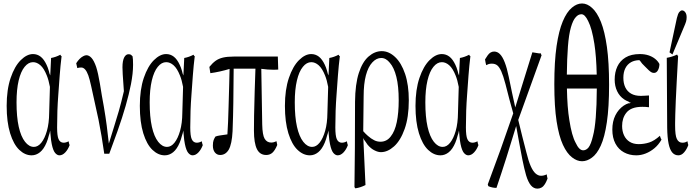

<svg xmlns="http://www.w3.org/2000/svg" viewBox="-20 -845 4066 1123"><path d="M387.2 3.9Q377.9 29.3 361.8 46.4Q345.7 63.5 327.6 63.5Q314.5 63.5 302.5 49.6Q290.5 35.6 282.7 -2Q278.3 -22.9 275.9 -53.2Q274.9 -62.5 273.4 -81.5Q270 -63 266.1 -53.7Q259.8 -28.8 252 -10.3Q236.3 27.3 213.9 45.4Q191.4 63.5 165 63.5Q126.5 63.5 93 31.7Q59.6 0 39.3 -65.4Q19 -130.9 19 -225.8Q19 -320.8 42.2 -389.2Q65.4 -457.5 101.3 -493.2Q137.2 -528.8 172.9 -528.8Q197.8 -528.8 217.5 -513.7Q237.3 -498.5 252.4 -465.8Q259.8 -450.7 265.6 -430.2Q269.5 -412.1 273.9 -403.8Q276.4 -449.7 278.8 -505.9Q306.2 -510.7 333 -524.9Q336.4 -516.1 340.3 -517.1Q333.5 -461.4 329.1 -402.8Q324.7 -340.3 320.8 -288.1Q314 -199.7 314 -100.1Q314 -50.8 322.3 -31.7Q331.5 -10.3 352.1 -10.3Q366.2 -10.3 381.3 -18.6Q384.3 -2.4 387.2 3.9ZM267.6 -185.1Q269.5 -255.9 272 -336.9Q264.6 -377 253.4 -404.3Q237.3 -444.8 216.6 -463.1Q195.8 -481.4 173.3 -481.4Q146 -481.4 124 -454.1Q101.6 -426.8 89.1 -374Q76.7 -321.3 76.7 -246.6Q76.7 -161.1 89.6 -103.5Q102.5 -45.9 126.5 -15.6Q149.9 14.2 178.2 14.2Q202.1 14.2 221.9 -10.5Q241.7 -35.2 254.4 -79.6Q267.1 -124 267.6 -185.1Z M425.8 -475.1Q444.3 -504.4 466.3 -516.1Q477.1 -522 485.4 -522Q501 -522 515.4 -506.1Q529.8 -490.2 542.5 -453.6Q554.2 -417 564.5 -355Q575.7 -283.2 587.4 -221.2Q598.1 -158.2 604.2 -110.8Q610.4 -63.5 616.7 -5.4Q635.3 -66.9 647.9 -106.4Q660.6 -146 674.8 -195.1Q689 -244.1 704.6 -311.5Q701.2 -355 697.8 -410.2Q696.3 -434.1 696.3 -451.2Q696.3 -490.7 707 -510.3Q716.8 -527.8 731.4 -527.8Q741.7 -527.8 746.3 -524.4Q751 -521 755.4 -515.6Q756.8 -506.3 757.6 -496.1Q758.3 -485.8 758.3 -465.3Q758.3 -416.5 746.1 -353Q723.1 -235.8 667.5 -78.6Q642.6 -7.8 619.1 54.2Q619.1 54.2 589.8 54.2Q575.2 -50.3 556.2 -145Q535.2 -239.3 512.7 -343.8Q504.4 -381.8 496.6 -403.8Q480 -450.2 455.1 -450.2Q442.4 -450.2 432.1 -446.8Q429.2 -456.1 425.8 -475.1Z M1166 3.9Q1156.7 29.3 1140.6 46.4Q1124.5 63.5 1106.4 63.5Q1093.3 63.5 1081.3 49.6Q1069.3 35.6 1061.5 -2Q1057.1 -22.9 1054.7 -53.2Q1053.7 -62.5 1052.2 -81.5Q1048.8 -63 1044.9 -53.7Q1038.6 -28.8 1030.8 -10.3Q1015.1 27.3 992.7 45.4Q970.2 63.5 943.8 63.5Q905.3 63.5 871.8 31.7Q838.4 0 818.1 -65.4Q797.9 -130.9 797.9 -225.8Q797.9 -320.8 821 -389.2Q844.2 -457.5 880.1 -493.2Q916 -528.8 951.7 -528.8Q976.6 -528.8 996.3 -513.7Q1016.1 -498.5 1031.2 -465.8Q1038.6 -450.7 1044.4 -430.2Q1048.3 -412.1 1052.7 -403.8Q1055.2 -449.7 1057.6 -505.9Q1085 -510.7 1111.8 -524.9Q1115.2 -516.1 1119.1 -517.1Q1112.3 -461.4 1107.9 -402.8Q1103.5 -340.3 1099.6 -288.1Q1092.8 -199.7 1092.8 -100.1Q1092.8 -50.8 1101.1 -31.7Q1110.4 -10.3 1130.9 -10.3Q1145 -10.3 1160.2 -18.6Q1163.1 -2.4 1166 3.9ZM1046.4 -185.1Q1048.3 -255.9 1050.8 -336.9Q1043.5 -377 1032.2 -404.3Q1016.1 -444.8 995.4 -463.1Q974.6 -481.4 952.1 -481.4Q924.8 -481.4 902.8 -454.1Q880.4 -426.8 867.9 -374Q855.5 -321.3 855.5 -246.6Q855.5 -161.1 868.4 -103.5Q881.3 -45.9 905.3 -15.6Q928.7 14.2 957 14.2Q981 14.2 1000.7 -10.5Q1020.5 -35.2 1033.2 -79.6Q1045.9 -124 1046.4 -185.1Z M1601.6 2.9Q1588.9 33.7 1574 47.6Q1559.1 61.5 1537.1 61.5Q1500 61.5 1482.9 27.3Q1465.3 -8.3 1465.3 -81.1Q1465.3 -122.1 1466.1 -169.9Q1466.8 -217.8 1469.7 -312.7Q1472.7 -407.7 1474.1 -443.4Q1474.1 -443.4 1346.7 -443.4Q1346.2 -363.8 1344.7 -243.7Q1343.8 -171.4 1340.3 -77.6Q1336.4 -2.4 1317.9 30.3Q1299.3 61.5 1267.6 61.5Q1249 61.5 1237.1 46.9Q1225.1 32.2 1225.1 6.3Q1225.1 -14.2 1229.5 -25.6Q1233.9 -37.1 1240.2 -46.4Q1252 -50.8 1266.1 -52.7Q1298.8 -58.1 1310.1 -59.1Q1314.5 -123 1316.9 -220.2Q1318.8 -290.5 1320.6 -350.1Q1322.3 -409.7 1322.8 -441.9Q1266.6 -424.8 1210.4 -417Q1207.5 -430.7 1204.6 -453.6Q1222.7 -476.1 1241 -489.3Q1259.3 -502.4 1284.4 -508.3Q1309.6 -514.2 1347.7 -514.2Q1347.7 -514.2 1605 -514.2Q1606.4 -471.2 1607.4 -438Q1594.7 -437.5 1582.5 -437Q1545.4 -437 1508.3 -442.4Q1511.2 -274.4 1513.7 -116.7Q1515.1 -55.2 1527.8 -33.7Q1541 -11.2 1566.4 -11.2Q1581.1 -11.2 1597.2 -19Q1599.6 -3.4 1601.6 2.9Z M2014.6 3.9Q2005.4 29.3 1989.3 46.4Q1973.1 63.5 1955.1 63.5Q1941.9 63.5 1929.9 49.6Q1918 35.6 1910.2 -2Q1905.8 -22.9 1903.3 -53.2Q1902.3 -62.5 1900.9 -81.5Q1897.5 -63 1893.6 -53.7Q1887.2 -28.8 1879.4 -10.3Q1863.8 27.3 1841.3 45.4Q1818.8 63.5 1792.5 63.5Q1753.9 63.5 1720.5 31.7Q1687 0 1666.7 -65.4Q1646.5 -130.9 1646.5 -225.8Q1646.5 -320.8 1669.7 -389.2Q1692.9 -457.5 1728.8 -493.2Q1764.6 -528.8 1800.3 -528.8Q1825.2 -528.8 1845 -513.7Q1864.7 -498.5 1879.9 -465.8Q1887.2 -450.7 1893.1 -430.2Q1897 -412.1 1901.4 -403.8Q1903.8 -449.7 1906.2 -505.9Q1933.6 -510.7 1960.4 -524.9Q1963.9 -516.1 1967.8 -517.1Q1960.9 -461.4 1956.5 -402.8Q1952.1 -340.3 1948.2 -288.1Q1941.4 -199.7 1941.4 -100.1Q1941.4 -50.8 1949.7 -31.7Q1959 -10.3 1979.5 -10.3Q1993.7 -10.3 2008.8 -18.6Q2011.7 -2.4 2014.6 3.9ZM1895 -185.1Q1897 -255.9 1899.4 -336.9Q1892.1 -377 1880.9 -404.3Q1864.7 -444.8 1844 -463.1Q1823.2 -481.4 1800.8 -481.4Q1773.4 -481.4 1751.5 -454.1Q1729 -426.8 1716.6 -374Q1704.1 -321.3 1704.1 -246.6Q1704.1 -161.1 1717 -103.5Q1730 -45.9 1753.9 -15.6Q1777.3 14.2 1805.7 14.2Q1829.6 14.2 1849.4 -10.5Q1869.1 -35.2 1881.8 -79.6Q1894.5 -124 1895 -185.1Z M2171.9 35.2Q2150.4 25.4 2130.4 2Q2122.6 -7.8 2115.2 -20Q2110.4 -23.9 2105 -37.6Q2111.3 105 2117.7 237.3Q2088.9 252 2060.1 256.3Q2056.6 257.3 2053.2 248.5Q2054.2 139.2 2055.7 20Q2056.2 -109.9 2056.6 -250Q2057.6 -352.5 2078.6 -417.7Q2099.6 -482.9 2135.7 -514.4Q2171.9 -545.9 2212.9 -545.9Q2254.4 -545.9 2291 -511.5Q2327.6 -477.1 2349.4 -412.6Q2371.1 -348.1 2371.1 -258.3Q2371.1 -159.2 2346.9 -91.1Q2322.8 -22.9 2284.7 11.2Q2247.1 44.9 2208 44.9Q2191.4 44.9 2171.9 35.2ZM2104.5 -77.6Q2118.7 -61.5 2131.8 -50.3Q2150.4 -33.7 2168.5 -24.9Q2185.1 -16.1 2205.6 -16.1Q2241.7 -16.1 2265.1 -46.4Q2289.6 -76.7 2300.8 -131.1Q2312 -185.5 2312 -258.3Q2312 -341.3 2298.3 -395.5Q2284.7 -449.7 2260.3 -477.5Q2237.8 -505.9 2209.7 -505.9Q2181.6 -505.9 2157.7 -480Q2133.3 -454.1 2120.1 -404.3Q2106.9 -354.5 2106.9 -280.8Q2106.9 -280.8 2104.5 -77.6Z M2778.3 3.9Q2769 29.3 2752.9 46.4Q2736.8 63.5 2718.8 63.5Q2705.6 63.5 2693.6 49.6Q2681.6 35.6 2673.8 -2Q2669.4 -22.9 2667 -53.2Q2666 -62.5 2664.6 -81.5Q2661.1 -63 2657.2 -53.7Q2650.9 -28.8 2643.1 -10.3Q2627.4 27.3 2605 45.4Q2582.5 63.5 2556.2 63.5Q2517.6 63.5 2484.1 31.7Q2450.7 0 2430.4 -65.4Q2410.2 -130.9 2410.2 -225.8Q2410.2 -320.8 2433.3 -389.2Q2456.5 -457.5 2492.4 -493.2Q2528.3 -528.8 2564 -528.8Q2588.9 -528.8 2608.6 -513.7Q2628.4 -498.5 2643.6 -465.8Q2650.9 -450.7 2656.7 -430.2Q2660.6 -412.1 2665 -403.8Q2667.5 -449.7 2669.9 -505.9Q2697.3 -510.7 2724.1 -524.9Q2727.5 -516.1 2731.4 -517.1Q2724.6 -461.4 2720.2 -402.8Q2715.8 -340.3 2711.9 -288.1Q2705.1 -199.7 2705.1 -100.1Q2705.1 -50.8 2713.4 -31.7Q2722.7 -10.3 2743.2 -10.3Q2757.3 -10.3 2772.5 -18.6Q2775.4 -2.4 2778.3 3.9ZM2658.7 -185.1Q2660.6 -255.9 2663.1 -336.9Q2655.8 -377 2644.5 -404.3Q2628.4 -444.8 2607.7 -463.1Q2586.9 -481.4 2564.5 -481.4Q2537.1 -481.4 2515.1 -454.1Q2492.7 -426.8 2480.2 -374Q2467.8 -321.3 2467.8 -246.6Q2467.8 -161.1 2480.7 -103.5Q2493.7 -45.9 2517.6 -15.6Q2541 14.2 2569.3 14.2Q2593.3 14.2 2613 -10.5Q2632.8 -35.2 2645.5 -79.6Q2658.2 -124 2658.7 -185.1Z M3182.6 199.2Q3175.8 217.8 3167.2 231.7Q3158.7 245.6 3147.2 252Q3135.7 258.3 3123.5 258.3Q3101.1 258.3 3085 238.8Q3068.8 219.2 3057.1 180.2Q3045.9 141.1 3035.2 87.4Q3017.1 -5.4 2999 -107.9Q2943.4 78.1 2883.8 253.9Q2882.8 253.9 2882.8 253.9Q2860.4 253.9 2837.4 244.6Q2835.4 243.7 2833 233.4Q2909.2 30.8 2981.9 -182.1Q2959 -262.7 2936.5 -353Q2923.3 -402.8 2911.9 -428Q2900.4 -453.1 2888.2 -462.9Q2876 -472.7 2856 -472.7Q2845.2 -472.7 2837.9 -470.2Q2830.6 -467.8 2823.7 -463.9Q2820.3 -475.6 2816.9 -497.6Q2824.7 -510.7 2832.5 -521.5Q2848.1 -543.5 2870.1 -543.5Q2889.2 -543.5 2903.8 -528.8Q2934.6 -498.5 2955.6 -396Q2974.6 -301.8 2993.7 -216.8Q3042.5 -373 3093.8 -539.1Q3093.8 -539.1 3133.3 -532.7Q3138.2 -532.7 3143.1 -533.2Q3145.5 -522.9 3147.9 -522.5Q3077.6 -328.1 3011.2 -143.6Q3034.7 -44.9 3058.1 43.9Q3070.8 96.2 3084 126.2Q3097.2 156.2 3112.5 169.7Q3127.9 183.1 3144.5 183.1Q3161.1 183.1 3177.7 174.8Q3180.2 191.9 3182.6 199.2Z M3347.2 -9.3Q3367.2 34.2 3391.1 34.2Q3408.2 34.2 3421.9 18.1Q3437 -1 3448.2 -49.3Q3469.7 -128.4 3470.7 -327.1H3295.9Q3297.9 -215.8 3310.1 -142.6Q3324.2 -50.8 3347.2 -9.3ZM3441.9 77.1Q3413.6 98.1 3384.3 98.1Q3355 98.1 3326.2 75.7Q3295.9 52.7 3272.5 2Q3249 -48.8 3235.6 -135Q3222.2 -221.2 3222.2 -353Q3222.2 -484.9 3235.4 -575.7Q3248.5 -665 3271.7 -720.2Q3294.9 -775.4 3325.2 -800.3Q3354 -824.7 3384.3 -824.7Q3414.6 -824.7 3442.9 -798.8Q3472.2 -772.9 3494.6 -717.3Q3517.1 -661.1 3529.8 -570.8Q3542.5 -480.5 3542.5 -349.1Q3542.5 -217.8 3529.5 -130.1Q3516.6 -42.5 3493.7 7.3Q3471.2 56.2 3441.9 77.1ZM3420.4 -721.2Q3401.4 -761.7 3380.9 -761.7Q3362.3 -761.7 3347.7 -744.6Q3331.5 -727.5 3319.3 -685.3Q3307.1 -643.1 3301.8 -573Q3296.4 -502.9 3295.4 -408.7H3470.2Q3467.8 -516.1 3456.5 -588.4Q3442.4 -678.7 3420.4 -721.2Z M3627.9 -227.1Q3641.6 -236.3 3656.7 -241.2Q3663.6 -238.8 3669.9 -245.6Q3663.1 -243.2 3656.7 -250.5Q3643.1 -255.4 3631.3 -263.2Q3604 -281.2 3589.6 -311.5Q3575.2 -341.8 3575.2 -379.4Q3575.2 -422.4 3590.8 -455.8Q3606.4 -489.3 3638.9 -509Q3671.4 -528.8 3722.7 -528.8Q3750 -528.8 3772.5 -521.5Q3794.9 -514.2 3811.5 -501Q3828.1 -487.8 3836.9 -470.7Q3836.9 -450.2 3828.4 -434.3Q3819.8 -418.5 3805.2 -418.5Q3797.4 -418.5 3790.5 -422.1Q3783.7 -425.8 3774.4 -434.3Q3765.1 -442.9 3751 -457.5Q3735.8 -470.7 3720.7 -493.2Q3719.7 -488.3 3718.3 -493.2Q3690.9 -492.2 3671.4 -481.4Q3649.4 -469.2 3637.7 -446Q3626 -422.9 3626 -390.1Q3626 -357.4 3637.5 -333.7Q3648.9 -310.1 3671.6 -297.1Q3694.3 -284.2 3728.5 -284.2Q3740.2 -284.2 3751.2 -285.2Q3762.2 -286.1 3775.9 -286.6Q3775.9 -247.1 3775.9 -217.8Q3760.7 -219.7 3752.4 -220Q3744.1 -220.2 3735.8 -220.2Q3670.4 -220.2 3643.1 -185.1Q3618.7 -154.3 3618.7 -108.4Q3618.7 -77.6 3629.9 -53.5Q3641.1 -29.3 3662.8 -15.6Q3684.6 -2 3715.8 -2Q3747.1 -2 3776.9 -11.5Q3806.6 -21 3839.8 -50.8Q3844.2 -34.7 3849.1 -28.3Q3831.5 2.4 3807.6 22.2Q3783.7 42 3756.6 52.7Q3729.5 63.5 3701.2 63.5Q3661.6 63.5 3629.6 46.1Q3597.7 28.8 3579.6 -5.1Q3561.5 -39.1 3561.5 -86.9Q3561.5 -134.8 3579.3 -170.4Q3597.2 -206.1 3627.9 -227.1Z M3882.3 -97.7Q3881.3 -297.4 3879.9 -506.8Q3910.2 -511.7 3940.4 -525.9Q3943.4 -517.1 3946.3 -518.6Q3942.4 -437.5 3938 -366.2Q3934.6 -301.8 3932.6 -255.9Q3931.2 -210.9 3929.7 -175.8Q3928.7 -149.9 3928.7 -126.5Q3928.7 -118.7 3928.7 -110.8Q3928.7 -52.2 3939 -32.2Q3949.7 -10.3 3971.2 -10.3Q3981.4 -10.3 3988.5 -12.9Q3995.6 -15.6 4001 -18.6Q4003.4 -2.9 4005.9 3.4Q3996.6 28.8 3981.4 46.1Q3966.3 63.5 3947.8 63.5Q3926.3 63.5 3912.1 47.1Q3897.9 30.8 3890.6 -4.9Q3883.3 -40.5 3882.3 -97.7ZM3996.1 -744.1Q3996.1 -729.5 3992.4 -717.8Q3988.8 -706.1 3979 -683.6Q3979 -683.6 3913.1 -526.4L3896 -538.6L3939 -739.3Q3945.3 -765.6 3953.4 -774.9Q3961.4 -784.2 3969.2 -784.2Q3980 -784.2 3988 -773.4Q3996.1 -762.7 3996.1 -744.1Z"/></svg>

Font: Scarab Serif
Style: Light
Weight: 300
Designer: John Roberts
Foundry: Scarab
Version: 1.0